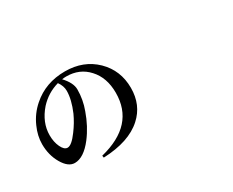

<svg xmlns="http://www.w3.org/2000/svg" viewBox="-99 -1040 1697 1400"><g transform="rotate(-30 750.0 -340.5)"><path d="M445.3 2.9 442.4 -14.6Q757.8 -92.8 757.8 -363.3Q757.8 -491.2 685.5 -569.3Q615.2 -646.5 503.9 -646.5Q485.4 -646.5 467.8 -643.6Q527.3 -580.1 527.3 -524.4Q527.3 -438.5 497.1 -357.4Q460 -251 396.5 -168Q319.3 -68.4 244.1 -68.4Q189.5 -68.4 147 -141.1Q104.5 -213.9 104.5 -305.7Q104.5 -376 136.7 -447.3Q171.9 -527.3 237.3 -584Q350.6 -683.6 513.7 -683.6Q668.9 -683.6 770.5 -585Q871.1 -486.3 871.1 -338.9Q871.1 -195.3 772.5 -106.4Q662.1 -5.9 445.3 2.9ZM253.9 -191.4Q288.1 -191.4 341.8 -264.6Q385.7 -323.2 414.1 -385.7Q455.1 -481.4 455.1 -554.7Q455.1 -595.7 426.8 -634.8Q333 -608.4 266.6 -536.1Q184.6 -442.4 184.6 -335Q184.6 -278.3 205.1 -234.9Q225.6 -191.4 253.9 -191.4Z"/></g></svg>

Font: Bpmf GenRyu Min B
Style: B
Weight: 700
Foundry: But Ko
Version: Version 1.320